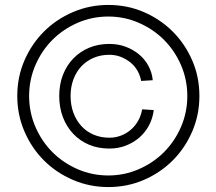

<svg xmlns="http://www.w3.org/2000/svg" viewBox="-20 -746 877 778"><path d="M423 -144Q378 -144 341 -159.5Q304 -175 277 -203.5Q250 -232 235 -271Q220 -310 220 -357Q220 -404 235 -442.5Q250 -481 277 -509Q304 -537 341 -552.5Q378 -568 423 -568Q459 -568 489.5 -556.5Q520 -545 543.5 -525.5Q567 -506 581.5 -479Q596 -452 599 -421L552 -418Q548 -440 537 -459.5Q526 -479 508.5 -493Q491 -507 469.5 -515.5Q448 -524 423 -524Q388 -524 359 -511.5Q330 -499 309.5 -477Q289 -455 277.5 -424.5Q266 -394 266 -357Q266 -320 277.5 -289Q289 -258 309.5 -235.5Q330 -213 359 -200.5Q388 -188 423 -188Q449 -188 471.5 -197Q494 -206 511.5 -221.5Q529 -237 540.5 -258Q552 -279 556 -303L603 -300Q599 -267 584 -238.5Q569 -210 545 -189Q521 -168 490 -156Q459 -144 423 -144ZM419 12Q343 12 275.5 -17Q208 -46 158 -96Q108 -146 79 -213.5Q50 -281 50 -357Q50 -434 79 -501Q108 -568 158 -618Q208 -668 275.5 -697Q343 -726 419 -726Q496 -726 563 -697Q630 -668 680 -618Q730 -568 759 -501Q788 -434 788 -357Q788 -281 759 -213.5Q730 -146 680 -96Q630 -46 563 -17Q496 12 419 12ZM419 -35Q484 -35 542.5 -60.5Q601 -86 644.5 -129.5Q688 -173 713.5 -232Q739 -291 739 -357Q739 -423 713.5 -482Q688 -541 644.5 -584.5Q601 -628 542.5 -653.5Q484 -679 419 -679Q353 -679 294.5 -653.5Q236 -628 192.5 -584.5Q149 -541 123.5 -482Q98 -423 98 -357Q98 -291 123.5 -232Q149 -173 192.5 -129.5Q236 -86 294.5 -60.5Q353 -35 419 -35Z"/></svg>

Font: Geist ExtLt
Style: Regular
Weight: 400
Designer: Basement.studio, Andrés Briganti, Mateo Zaragoza
Foundry: Basement.studio, Vercel, Andrés Briganti, Guido Ferreyra, Mateo Zaragoza
Version: Version 1.401